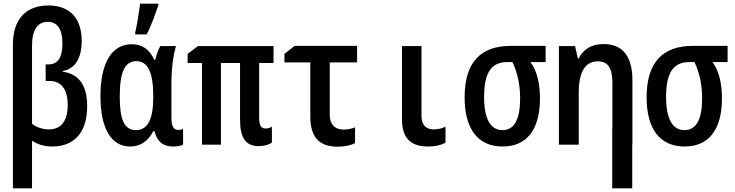

<svg xmlns="http://www.w3.org/2000/svg" viewBox="-20 -795 4040 1055"><path d="M51 -552V240H156V-22C187 -1 223 10 268 10C388 10 459 -68 459 -211C459 -328 412 -389 325 -401V-405C397 -417 429 -482 429 -570C429 -695 363 -765 246 -765C122 -765 51 -688 51 -552ZM249 -84C213 -84 178 -97 156 -115V-546C156 -630 187 -675 242 -675C292 -675 323 -640 323 -555C323 -481 299 -441 246 -441H231V-350H252C318 -350 352 -303 352 -218C352 -129 315 -84 249 -84Z M723 -617V-606H786C812 -655 833 -718 850 -766V-775H750C747 -748 731 -646 723 -617ZM695 10C751 10 794 -19 822 -74H829C843 -16 877 10 931 10C955 10 979 5 986 0V-86C978 -83 968 -81 960 -81C934 -81 922 -101 922 -147V-341C922 -418 932 -492 947 -542H861C850 -524 840 -495 833 -466H828C802 -523 762 -552 704 -552C597 -552 532 -454 532 -267C532 -89 591 10 695 10ZM727 -80C661 -80 638 -141 638 -265C638 -397 665 -459 729 -459C792 -459 822 -397 822 -269V-260C822 -140 792 -80 727 -80Z M1400 8C1433 8 1459 0 1474 -12V-99C1464 -92 1451 -89 1439 -89C1414 -89 1404 -106 1404 -150V-449H1483V-542H1068L1011 -499V-449H1090V0H1194V-449H1299V-136C1299 -41 1329 8 1400 8Z M1835 11C1874 11 1911 3 1931 -9V-95C1911 -87 1889 -83 1869 -83C1829 -83 1792 -102 1792 -166V-452H1942V-543H1599L1543 -499V-452H1685V-157C1685 -44 1731 11 1835 11Z M2334 10C2373 10 2403 3 2428 -11V-99C2413 -91 2389 -84 2365 -84C2330 -84 2296 -98 2296 -161V-542H2189V-140C2189 -36 2235 10 2334 10Z M2742 10C2870 10 2947 -77 2947 -254C2947 -330 2933 -403 2895 -454H2978V-543H2788C2622 -543 2533 -454 2533 -260C2533 -89 2604 10 2742 10ZM2741 -80C2678 -80 2640 -137 2640 -262C2640 -395 2679 -454 2768 -454H2796C2825 -393 2838 -325 2838 -255C2838 -139 2806 -80 2741 -80Z M3051 0H3160V-285C3160 -401 3196 -458 3266 -458C3320 -458 3345 -421 3345 -340V-88H3344V240H3454V0H3455V-354C3455 -492 3396 -553 3296 -553C3233 -553 3186 -526 3160 -474H3155L3140 -542H3051Z M3742 10C3870 10 3947 -77 3947 -254C3947 -330 3933 -403 3895 -454H3978V-543H3788C3622 -543 3533 -454 3533 -260C3533 -89 3604 10 3742 10ZM3741 -80C3678 -80 3640 -137 3640 -262C3640 -395 3679 -454 3768 -454H3796C3825 -393 3838 -325 3838 -255C3838 -139 3806 -80 3741 -80Z"/></svg>

Font: Noto Sans Mono ExtraCondensed SemiBold
Style: Regular
Weight: 600
Width: 2
Designer: Monotype Design Team
Foundry: Monotype Imaging Inc.
Version: Version 2.014